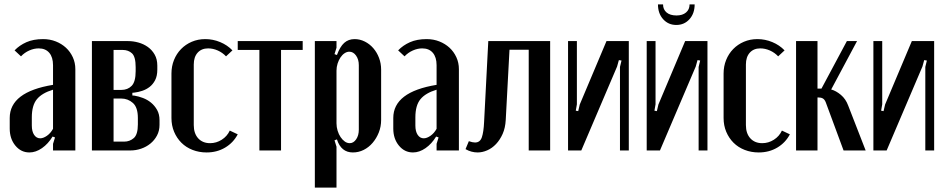

<svg xmlns="http://www.w3.org/2000/svg" viewBox="-20 -681 4282 869"><path d="M24 -147Q24 -265 220 -297V-386Q220 -422 203 -442Q186 -462 155 -462Q134 -462 112.5 -452.5Q91 -443 75 -426L46 -453Q68 -476 99.5 -490Q131 -504 175 -504Q206 -504 232.5 -493.5Q259 -483 278.5 -465Q298 -447 309.5 -422Q321 -397 321 -368V0H220V-30L229 -59L218 -63Q198 -30 170 -10.5Q142 9 113 9Q75 9 49.5 -22Q24 -53 24 -99ZM162 -55Q176 -55 192.5 -66.5Q209 -78 220 -98V-275Q170 -260 147 -232Q124 -204 124 -150V-113Q124 -86 134.5 -70.5Q145 -55 162 -55Z M692 -366Q692 -337 682 -318Q672 -299 657 -287.5Q642 -276 624 -270Q606 -264 589 -262L579 -261V-249L589 -248Q607 -245 627 -237.5Q647 -230 663.5 -216.5Q680 -203 691 -183.5Q702 -164 702 -137V-116Q702 -89 690.5 -67.5Q679 -46 660.5 -31Q642 -16 618.5 -8Q595 0 570 0H396V-495H560Q583 -495 606.5 -488.5Q630 -482 649 -468.5Q668 -455 680 -434Q692 -413 692 -384ZM529 -274Q558 -274 576 -292.5Q594 -311 594 -359V-377Q594 -424 577.5 -439.5Q561 -455 535 -455H494V-274ZM604 -147Q604 -195 581.5 -215Q559 -235 529 -235H494V-40H542Q567 -40 585.5 -56Q604 -72 604 -118Z M756 -348Q756 -381 767.5 -409.5Q779 -438 799.5 -459Q820 -480 848 -492Q876 -504 909 -504Q944 -504 976.5 -490.5Q1009 -477 1032 -453L1003 -426Q987 -443 965.5 -452.5Q944 -462 922 -462Q892 -462 874.5 -442.5Q857 -423 857 -389V-115Q857 -77 877 -55Q897 -33 931 -33Q959 -33 983.5 -48.5Q1008 -64 1020 -90L1056 -73Q1036 -35 999 -13Q962 9 915 9Q881 9 851.5 -2.5Q822 -14 801 -35Q780 -56 768 -84.5Q756 -113 756 -147Z M1350 -455H1252V0H1154V-455H1056V-495H1350Z M1494 -436 1505 -432Q1519 -470 1538 -487Q1557 -504 1585 -504Q1609 -504 1631 -493Q1653 -482 1669.5 -463Q1686 -444 1695.5 -419Q1705 -394 1705 -366V-138Q1705 -108 1694.5 -81.5Q1684 -55 1666.5 -34.5Q1649 -14 1626 -2.5Q1603 9 1577 9Q1524 9 1505 -50L1494 -46L1503 -17V168H1405V-495H1503V-465ZM1503 -123Q1503 -106 1508 -89.5Q1513 -73 1521.5 -60.5Q1530 -48 1540.5 -40.5Q1551 -33 1563 -33Q1580 -33 1592 -50.5Q1604 -68 1604 -94V-386Q1604 -412 1591.5 -429.5Q1579 -447 1561 -447Q1550 -447 1539.5 -440Q1529 -433 1521 -421Q1513 -409 1508 -393.5Q1503 -378 1503 -361Z M1760 -147Q1760 -265 1956 -297V-386Q1956 -422 1939 -442Q1922 -462 1891 -462Q1870 -462 1848.5 -452.5Q1827 -443 1811 -426L1782 -453Q1804 -476 1835.5 -490Q1867 -504 1911 -504Q1942 -504 1968.5 -493.5Q1995 -483 2014.5 -465Q2034 -447 2045.5 -422Q2057 -397 2057 -368V0H1956V-30L1965 -59L1954 -63Q1934 -30 1906 -10.5Q1878 9 1849 9Q1811 9 1785.5 -22Q1760 -53 1760 -99ZM1898 -55Q1912 -55 1928.5 -66.5Q1945 -78 1956 -98V-275Q1906 -260 1883 -232Q1860 -204 1860 -150V-113Q1860 -86 1870.5 -70.5Q1881 -55 1898 -55Z M2102 -42Q2119 -36 2130 -36Q2153 -36 2161 -60Q2169 -84 2171 -128L2190 -495H2470V0H2373V-456H2286L2269 -138Q2267 -102 2255 -75Q2243 -48 2225 -29Q2207 -10 2185 -0.5Q2163 9 2142 9Q2113 9 2087 -6Z M2826 -495V0H2786V-378L2793 -407L2781 -409L2773 -380L2611 0H2551V-495H2591V-209L2586 -180L2597 -178L2604 -208L2725 -495Z M3182 -495V0H3142V-378L3149 -407L3137 -409L3129 -380L2967 0H2907V-495H2947V-209L2942 -180L2953 -178L2960 -208L3081 -495ZM3101 -661H3124Q3124 -620 3100.5 -594Q3077 -568 3041 -568Q3005 -568 2981.5 -594Q2958 -620 2958 -661H2981Q2981 -638 2997 -624.5Q3013 -611 3042 -611Q3069 -611 3085 -624.5Q3101 -638 3101 -661Z M3255 -348Q3255 -381 3266.5 -409.5Q3278 -438 3298.5 -459Q3319 -480 3347 -492Q3375 -504 3408 -504Q3443 -504 3475.5 -490.5Q3508 -477 3531 -453L3502 -426Q3486 -443 3464.5 -452.5Q3443 -462 3421 -462Q3391 -462 3373.5 -442.5Q3356 -423 3356 -389V-115Q3356 -77 3376 -55Q3396 -33 3430 -33Q3458 -33 3482.5 -48.5Q3507 -64 3519 -90L3555 -73Q3535 -35 3498 -13Q3461 9 3414 9Q3380 9 3350.5 -2.5Q3321 -14 3300 -35Q3279 -56 3267 -84.5Q3255 -113 3255 -147Z M3717 -219Q3712 -231 3704 -235.5Q3696 -240 3683 -240H3680V0H3583V-495H3680V-280H3698L3813 -495H3859L3742 -276Q3764 -270 3786 -251.5Q3808 -233 3819 -203L3898 0H3798Z M4208 -495V0H4168V-378L4175 -407L4163 -409L4155 -380L3993 0H3933V-495H3973V-209L3968 -180L3979 -178L3986 -208L4107 -495Z"/></svg>

Font: Moniqa Paragraph
Style: Bold
Weight: 700
Designer: Rajesh Rajput
Foundry: Rajesh Rajput
Version: Version 1.000